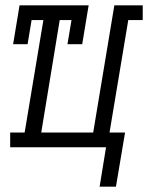

<svg xmlns="http://www.w3.org/2000/svg" viewBox="-20 -550 553 717"><path d="M352 147 376 0H18V-55H72L142 -475H98L83 -385H29L53 -530H311L287 -385H232L247 -475H203L134 -55H328L407 -530H513V-475H459L389 -55H447L413 147Z"/></svg>

Font: Iosevka Curly Slab LtObl
Style: Regular
Weight: 300
Italic angle: -9°
Monospace: yes
Designer: Belleve Invis
Foundry: Belleve Invis
Version: Version 11.0.0; ttfautohint (v1.8.3)